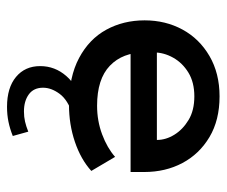

<svg xmlns="http://www.w3.org/2000/svg" viewBox="-68 -380 630 533"><g transform="rotate(90 246.5 -113.0)"><path d="M270 10Q193 10 140.5 -18Q88 -46 62 -93.5Q36 -141 36 -200Q36 -258 61.5 -305Q87 -352 135 -380Q183 -408 247 -408Q313 -408 360 -380Q407 -352 432 -305Q457 -258 457 -199V-161H88V-234H368Q368 -259 353.5 -282.5Q339 -306 312.5 -322Q286 -338 247 -338Q208 -338 181 -321.5Q154 -305 139.5 -279Q125 -253 125 -225V-200Q125 -139 162 -103.5Q199 -68 273 -68Q315 -68 352.5 -82Q390 -96 415 -118L454 -52Q422 -23 373.5 -6.5Q325 10 270 10ZM276 182Q223 182 193 157Q163 132 163 90Q163 49 190.5 17.5Q218 -14 269 -30L297 0Q257 13 240 36Q223 59 223 82Q223 108 241.5 121.5Q260 135 289 135Q304 135 317 132Q330 129 345 123L357 166Q337 174 317.5 178Q298 182 276 182Z"/></g></svg>

Font: Rokkitt Medium
Style: Regular
Weight: 500
Version: Version 3.103